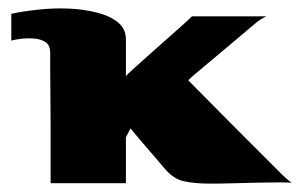

<svg xmlns="http://www.w3.org/2000/svg" viewBox="-20 -438 724 459"><path d="M101 0Q101 -27 101 -62.5Q101 -98 101 -136Q101 -174 100.5 -209.5Q100 -245 100 -272.5Q100 -300 100 -312Q100 -330 88.5 -337.5Q77 -345 60 -346Q43 -347 28.5 -345Q14 -343 7 -341Q7 -341 7 -351Q7 -361 7 -373Q7 -385 7 -394.5Q7 -404 7 -405Q35 -411 71.5 -415Q108 -419 144 -417.5Q180 -416 211.5 -408Q243 -400 262 -384.5Q281 -369 281 -344Q281 -336 281 -339.5Q281 -343 281 -347.5Q281 -352 281 -348.5Q281 -345 281 -324.5Q281 -304 281 -256Q284 -260 298.5 -273Q313 -286 332.5 -303.5Q352 -321 373 -339.5Q394 -358 412 -374Q430 -390 439 -399Q441 -399 459.5 -399Q478 -399 503.5 -399Q529 -399 554 -399Q579 -399 597 -399Q615 -399 617 -399Q604 -393 594.5 -385.5Q585 -378 576 -370Q516 -319 475.5 -285.5Q435 -252 430 -246Q452 -224 484.5 -191Q517 -158 551.5 -123.5Q586 -89 614 -61Q642 -33 654 -21Q656 -19 661.5 -14Q667 -9 672.5 -4.5Q678 0 678 0Q676 -2 655.5 -2Q635 -2 604.5 -1.5Q574 -1 542 0Q510 1 484 1Q444 1 418.5 -5Q393 -11 372 -37Q361 -50 345.5 -68Q330 -86 315 -103.5Q300 -121 292 -131L281 -110Q281 -79 281 -55.5Q281 -32 281 0Q279 0 260.5 0Q242 0 217 0Q192 0 166 0Q140 0 121.5 0Q103 0 101 0Z"/></svg>

Font: Genos ExtraBold
Style: Regular
Weight: 800
Designer: Robert E. Leuschke
Foundry: Robert E. Leuschke
Version: Version 1.010